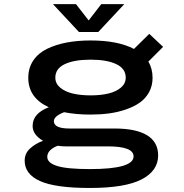

<svg xmlns="http://www.w3.org/2000/svg" viewBox="-20 -708 890 930"><path d="M582 -688 456 -553H362.5L236.5 -688H348L409.5 -609L470.5 -688ZM419 -153Q348 -153 290.5 -164.5Q241 -145.5 241 -121Q241 -85.5 316.5 -85.5H535.5Q639 -85.5 692.5 -52.8Q746 -20 746 45Q746 119.5 665.8 161Q585.5 202.5 415 202.5Q248.5 202.5 174 169Q99.5 135.5 99.5 70.5Q99.5 35 125.8 11Q152 -13 188.5 -26Q138 -55.5 138 -98Q138 -158.5 216.5 -188.5Q117 -234 117 -331Q117 -379 141.2 -415Q165.5 -451 208.5 -471.8Q251.5 -492.5 304 -502.2Q356.5 -512 419 -512Q550.5 -512 629 -471L703 -544L770 -481L698.5 -409.5Q719 -376 719 -331Q719 -292 701.8 -261Q684.5 -230 656 -210.2Q627.5 -190.5 588.2 -177.2Q549 -164 507.2 -158.5Q465.5 -153 419 -153ZM419 -246Q467.5 -246 505 -255Q542.5 -264 565.8 -283.8Q589 -303.5 589 -332Q589 -375.5 543.5 -397.2Q498 -419 419 -419Q339 -419 293.5 -397.2Q248 -375.5 248 -332Q248 -303.5 271.2 -283.8Q294.5 -264 332.2 -255Q370 -246 419 -246ZM209 52Q209 81 256.8 96Q304.5 111 416 111Q627 111 627 49.5Q627 1 502 1H296Q278 1 260 -2Q237.5 6 223.2 19.8Q209 33.5 209 52Z"/></svg>

Font: League Mono Wide Medium
Style: Regular
Weight: 500
Width: 8
Designer: Tyler Finck
Foundry: The League of Moveable Type / Tyler Finck
Version: Version 2.210